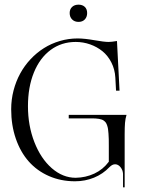

<svg xmlns="http://www.w3.org/2000/svg" viewBox="-20 -771 624 824"><path d="M28 0ZM317 -751Q333.8 -751 343.9 -741.5Q354 -732 354 -715Q354 -698.2 344 -687.6Q334 -677 317 -677Q300.2 -677 289.6 -687.5Q279 -698 279 -715Q279 -731.5 289.4 -741.2Q299.8 -751 317 -751ZM515 33H508V-25Q507.2 -41 497.2 -53.5Q487.2 -66 474 -66Q462 -66 450 -54Q421.8 -24.2 383.5 -8.6Q345.2 7 302 7Q241.2 7 190.1 -15.4Q139 -37.8 103.4 -78Q67.8 -118.2 47.9 -175.9Q28 -233.5 28 -302Q28 -343.5 38.2 -382.9Q48.5 -422.2 66.8 -455.6Q85 -489 111.2 -517Q137.5 -545 168.8 -564.6Q200 -584.2 237 -595.1Q274 -606 313 -606Q342.2 -606 384.8 -598.5Q427.2 -591 446 -591Q458 -591 482 -595L493 -382H478L475 -438Q473 -473.2 458.1 -502.6Q443.2 -532 419.9 -551Q396.5 -570 366.8 -580.5Q337 -591 305 -591Q244 -591 197.5 -556.8Q151 -522.5 125.5 -459.9Q100 -397.2 100 -315Q100 -232 127.5 -161.2Q155 -90.5 202.2 -49.2Q249.5 -8 305 -8Q347.8 -8.8 385 -26.1Q422.2 -43.5 447 -77V-144Q447 -161.2 446.8 -173.4Q446.5 -185.5 445.6 -197.4Q444.8 -209.2 443.6 -217Q442.5 -224.8 440 -232.1Q437.5 -239.5 434.8 -243.8Q432 -248 427.2 -251.9Q422.5 -255.8 417.5 -257.6Q412.5 -259.5 404.9 -260.9Q397.2 -262.2 389.2 -262.6Q381.2 -263 370 -263H275V-278H523Q518 -262 516.5 -243.5Q515 -225 515 -195Z"/></svg>

Font: FogtwoNo5
Style: Regular
Weight: 400
Designer: gluk (gluksza@wp.pl)
Foundry: gluk (gluksza@wp.pl)
Version: Version 0.87